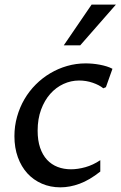

<svg xmlns="http://www.w3.org/2000/svg" viewBox="-20 -802 525 832"><path d="M414.6 -58.6Q367.7 -21.5 325.2 -5.9Q282.7 9.8 241.7 9.8Q198.2 9.8 161.6 -6.1Q125 -22 98.6 -50.8Q72.3 -79.6 57.4 -120.6Q42.5 -161.6 42.5 -211.9Q42.5 -255.9 54 -296.4Q65.4 -336.9 85.9 -372.1Q106.4 -407.2 135 -435.8Q163.6 -464.4 197.8 -484.6Q231.9 -504.9 270.8 -516.1Q309.6 -527.3 351.1 -527.3Q365.7 -527.3 381.6 -525.9Q397.5 -524.4 412.8 -521.5Q428.2 -518.6 442.4 -514.2Q456.5 -509.8 467.3 -503.9L439 -424.3L427.7 -419.4Q410.2 -433.6 381.8 -443.4Q353.5 -453.1 322.8 -453.1Q287.6 -453.1 255.1 -438.2Q222.7 -423.3 197.8 -395.3Q172.9 -367.2 158 -326.9Q143.1 -286.6 143.1 -235.8Q143.1 -193.4 153.8 -161.9Q164.6 -130.4 183.8 -109.6Q203.1 -88.9 229.7 -78.6Q256.3 -68.4 287.6 -68.4Q316.9 -68.4 350.1 -77.6Q383.3 -86.9 414.6 -107.9ZM256.3 -605.5 377 -782.2H482.4L327.6 -605.5Z"/></svg>

Font: Proza Libre
Style: Italic
Weight: 400
Designer: Jasper de Waard
Foundry: Jasper de Waard
Version: Version 1.000; ttfautohint (v1.4.1.8-43bc)